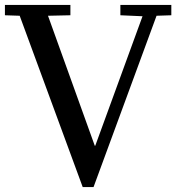

<svg xmlns="http://www.w3.org/2000/svg" viewBox="-20 -760 716 780"><path d="M0 -740H266V-698L175 -696L365 -168H367L559 -694L469 -698V-740H676V-698L616 -696L360 0H316L60 -696L0 -698Z"/></svg>

Font: Minipax
Style: Regular
Weight: 400
Designer: Raphaël Ronot
Foundry: Velvetyne Type Foundry
Version: Version 1.000